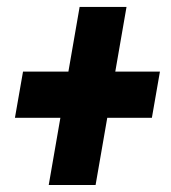

<svg xmlns="http://www.w3.org/2000/svg" viewBox="-20 -609 496 558"><path d="M444.8 -400.9 421.4 -266.6H23.4L46.9 -400.9ZM347.7 -588.9 257.8 -71.3H121.6L211.4 -588.9Z"/></svg>

Font: Roboto Condensed ExtraBold
Style: Italic
Weight: 800
Italic angle: -12°
Designer: Christian Robertson
Foundry: Google
Version: Version 3.008; 2023